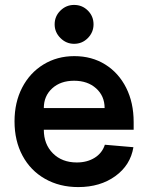

<svg xmlns="http://www.w3.org/2000/svg" viewBox="-20 -744 602 780"><path d="M39 -251Q39 -328 70 -388Q101 -448 156.5 -482Q212 -516 282 -516Q353 -516 407.5 -482Q462 -448 492.5 -387.5Q523 -327 523 -248V-217H158Q158 -158 195 -121Q232 -84 292 -84Q334 -84 364.5 -103Q395 -122 406 -156L522 -146Q510 -73 448.5 -28.5Q387 16 298 16Q222 16 163 -17.5Q104 -51 71.5 -111.5Q39 -172 39 -251ZM281 -416Q226 -416 192 -385Q158 -354 158 -305H405Q405 -354 370.5 -385Q336 -416 281 -416ZM202 -645Q202 -678 225.5 -701Q249 -724 281 -724Q314 -724 337 -701Q360 -678 360 -645Q360 -613 337 -589.5Q314 -566 281 -566Q249 -566 225.5 -589.5Q202 -613 202 -645Z"/></svg>

Font: MedMera Sans Semibold
Style: Regular
Weight: 600
Designer: Kasper Nordkvist
Foundry: UNCUT.wtf
Version: Version 1.300